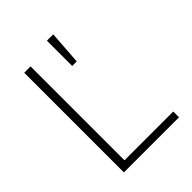

<svg xmlns="http://www.w3.org/2000/svg" viewBox="-216 -876 991 991"><g transform="rotate(-45 279.5 -381.0)"><path d="M102.1 0V-727.5H148.4V-42H504.4V0ZM301.8 -577.1V-761.7H348.1L335 -577.1Z"/></g></svg>

Font: Inter 16pt ExtraLight
Style: Regular
Weight: 250
Version: Version 4.001;git-66647c0bb